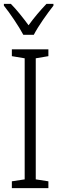

<svg xmlns="http://www.w3.org/2000/svg" viewBox="-20 -968 311 988"><path d="M255 -948H219C185 -912 156 -878 127 -838C99 -876 65 -919 36 -948H0V-939C32 -899 76 -834 100 -789H154C177 -834 223 -898 255 -939ZM229 0V-35L164 -45V-668L229 -679V-714H41V-679L107 -668V-45L41 -35V0Z"/></svg>

Font: Noto Sans Display SemiCondensed Light
Style: Regular
Weight: 300
Width: 4
Designer: Monotype Design Team
Foundry: Monotype Imaging Inc.
Version: Version 1.900